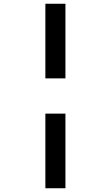

<svg xmlns="http://www.w3.org/2000/svg" viewBox="-20 -777 591 1024"><path d="M222 -757H329V-359H222ZM222 -171H329V227H222Z"/></svg>

Font: Noto IKEA Simplified Chinese
Style: Bold
Weight: 700
Designer: Monotype Design Team
Foundry: Monotype Imaging Inc.
Version: Version 1.100